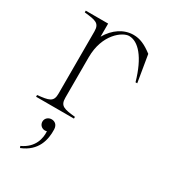

<svg xmlns="http://www.w3.org/2000/svg" viewBox="-190 -609 855 966"><g transform="rotate(30 237.0 -125.5)"><path d="M156 -69V-304C156 -439 242 -499 279 -499C333 -499 387 -440 423 -313H433L407 -469C365 -501 333 -515 296 -515C240 -515 189 -481 156 -424V-500H26V-490C92 -483 116 -479 116 -431V-69C116 -21 91 -17 26 -10V0H246V-10C181 -17 156 -21 156 -69ZM81 254 85 264C173 229 189 156 187 97C186 69 168 59 151 59C132 59 116 73 116 92C116 112 132 125 149 125C153 125 156 124 160 123C163 163 151 222 81 254Z"/></g></svg>

Font: Sprat Condensed Thin
Style: Regular
Weight: 100
Width: 3
Designer: Ethan Nakache
Foundry: Collletttivo
Version: Version 2.000;Glyphs 3.2 (3217)